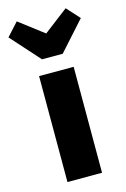

<svg xmlns="http://www.w3.org/2000/svg" viewBox="-176 -876 612 933"><g transform="rotate(-15 130.0 -409.0)"><path d="M217 -533V0H43V-533ZM253 -818 312 -753 182 -608H78L-52 -753L7 -818L130 -724Z"/></g></svg>

Font: Fira Sans Condensed ExtraBold
Style: Regular
Weight: 800
Width: 3
Designer: Carrois Corporate & Edenspiekermann AG
Foundry: Carrois Corporate GbR & Edenspiekermann AG
Version: Version 4.203